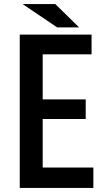

<svg xmlns="http://www.w3.org/2000/svg" viewBox="-20 -899 540 944"><path d="M252 -878.9 369.1 -764.2H261.2L91.3 -878.9ZM77.1 -729H430.2V-631.8H189.9V-410.2H401.4V-314H189.9V-75.2H439V24.9H77.1Z"/></svg>

Font: BIZ UDGothic
Style: Bold
Weight: 700
Monospace: yes
Designer: TypeBank Co., Ltd.
Foundry: Morisawa Inc.
Version: Version 1.05